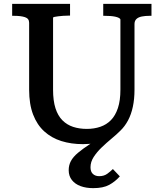

<svg xmlns="http://www.w3.org/2000/svg" viewBox="-20 -730 848 995"><path d="M537 -40 532 -5Q506 6 475 11.5Q444 17 410 17Q349 17 298 1Q247 -15 209.5 -49Q172 -83 151.5 -136.5Q131 -190 131 -265V-612Q131 -634 109.5 -641Q88 -648 54 -648H43V-710H343V-649H334Q321 -649 307 -648Q293 -647 281.5 -645.5Q270 -644 262.5 -642.5Q255 -641 255 -638V-265Q255 -208 267.5 -169Q280 -130 303.5 -106.5Q327 -83 359 -72.5Q391 -62 430 -62Q468 -62 500 -73Q532 -84 555 -107.5Q578 -131 591 -170Q604 -209 604 -265V-628Q604 -633 596.5 -637Q589 -641 577.5 -643.5Q566 -646 552 -647Q538 -648 524 -648H515V-710H765V-648H754Q733 -648 715 -644.5Q697 -641 687 -631.5Q677 -622 677 -605V-265Q677 -217 668.5 -177Q660 -137 643.5 -106Q627 -75 603 -52Q584 -33 558 -11.5Q532 10 507 34Q482 58 465.5 83.5Q449 109 449 137Q449 160 461.5 171.5Q474 183 494 183Q519 183 536 170.5Q553 158 565 146L601 184Q577 211 546 228Q515 245 463 245Q426 245 397.5 234.5Q369 224 352.5 203Q336 182 336 152Q336 126 347.5 104.5Q359 83 384 62Q409 41 446.5 16.5Q484 -8 537 -40Z"/></svg>

Font: Roboto Serif 20pt Medium
Style: Regular
Weight: 500
Version: Version 1.008